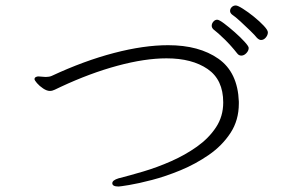

<svg xmlns="http://www.w3.org/2000/svg" viewBox="-20 -752 1040 701"><path d="M933 -606Q943 -606 950.5 -615Q958 -624 958 -634Q958 -642 943 -658Q928 -674 907 -691Q886 -708 867 -720Q848 -732 841 -732Q832 -732 826 -726Q820 -720 820 -712Q820 -705 827 -699Q839 -691 857.5 -674Q876 -657 893.5 -640Q911 -623 918 -614Q926 -606 933 -606ZM861 -549Q871 -549 879.5 -558Q888 -567 888 -577Q888 -583 873 -599.5Q858 -616 837 -634.5Q816 -653 798 -666.5Q780 -680 773 -680Q765 -680 759 -673Q753 -666 753 -658Q753 -651 759 -645Q776 -632 800 -608.5Q824 -585 846 -557Q852 -549 861 -549ZM852 -374V-381Q848 -488 777.5 -537.5Q707 -587 594 -587Q505 -587 396 -558.5Q287 -530 169 -475Q160 -471 147 -471Q140 -471 133 -472Q126 -473 120 -473Q115 -473 110.5 -470.5Q106 -468 106 -463Q106 -459 115 -448.5Q124 -438 137.5 -429Q151 -420 162 -420Q171 -420 180 -424.5Q189 -429 202 -435Q309 -485 409 -512Q509 -539 588 -539Q681 -539 738 -500Q795 -461 795 -378Q795 -327 768.5 -287Q742 -247 699 -216.5Q656 -186 605 -163.5Q554 -141 503.5 -126Q453 -111 413 -101Q390 -94 390 -83Q390 -71 413 -71Q418 -71 451.5 -76.5Q485 -82 535 -95Q585 -108 639.5 -130.5Q694 -153 742.5 -186.5Q791 -220 821.5 -266.5Q852 -313 852 -374Z"/></svg>

Font: Klee One
Style: Regular
Weight: 400
Designer: Fontworks Inc.
Foundry: Fontworks Inc.
Version: Version 1.100